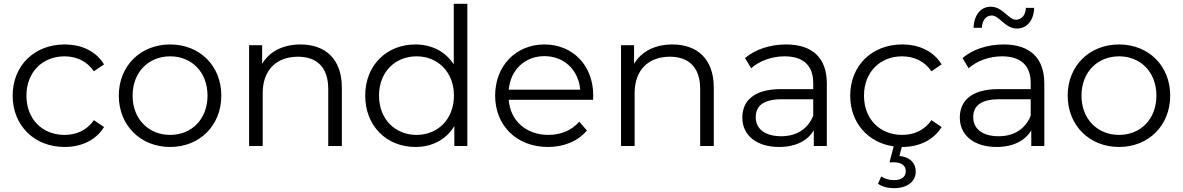

<svg xmlns="http://www.w3.org/2000/svg" viewBox="-20 -762 6173 1002"><path d="M317 5C406 5 481 -31 523 -99L470 -135C434 -82 378 -58 317 -58C202 -58 118 -139 118 -263C118 -386 202 -468 317 -468C378 -468 434 -443 470 -390L523 -426C481 -495 406 -530 317 -530C160 -530 46 -420 46 -263C46 -106 160 5 317 5Z M868 5C1022 5 1135 -107 1135 -263C1135 -419 1022 -530 868 -530C714 -530 600 -419 600 -263C600 -107 714 5 868 5ZM868 -58C756 -58 672 -140 672 -263C672 -386 756 -468 868 -468C980 -468 1063 -386 1063 -263C1063 -140 980 -58 868 -58Z M1548 -530C1457 -530 1386 -493 1348 -429V-526H1280V0H1351V-276C1351 -396 1422 -466 1535 -466C1635 -466 1693 -409 1693 -298V0H1764V-305C1764 -456 1676 -530 1548 -530Z M2348 -742V-426C2304 -494 2232 -530 2148 -530C1998 -530 1886 -422 1886 -263C1886 -104 1998 5 2148 5C2235 5 2308 -33 2351 -104V0H2419V-742ZM2154 -58C2042 -58 1958 -140 1958 -263C1958 -386 2042 -468 2154 -468C2265 -468 2349 -386 2349 -263C2349 -140 2265 -58 2154 -58Z M3076 -263C3076 -421 2969 -530 2821 -530C2673 -530 2564 -419 2564 -263C2564 -107 2676 5 2840 5C2923 5 2996 -25 3043 -81L3003 -127C2963 -81 2906 -58 2842 -58C2727 -58 2643 -131 2635 -241H3075C3075 -249 3076 -257 3076 -263ZM2821 -469C2924 -469 2999 -397 3008 -294H2635C2644 -397 2719 -469 2821 -469Z M3489 -530C3398 -530 3327 -493 3289 -429V-526H3221V0H3292V-276C3292 -396 3363 -466 3476 -466C3576 -466 3634 -409 3634 -298V0H3705V-305C3705 -456 3617 -530 3489 -530Z M4082 -530C3999 -530 3921 -504 3868 -459L3900 -406C3943 -444 4007 -468 4075 -468C4173 -468 4224 -419 4224 -329V-297H4057C3906 -297 3854 -229 3854 -148C3854 -57 3927 5 4046 5C4133 5 4195 -28 4227 -82V0H4295V-326C4295 -462 4218 -530 4082 -530ZM4057 -51C3973 -51 3924 -89 3924 -150C3924 -204 3957 -244 4059 -244H4224V-158C4196 -89 4137 -51 4057 -51Z M4688 -58C4573 -58 4489 -139 4489 -263C4489 -386 4573 -468 4688 -468C4749 -468 4805 -443 4841 -390L4894 -426C4852 -495 4777 -530 4688 -530C4531 -530 4417 -420 4417 -263C4417 -121 4510 -17 4644 2L4622 85H4645C4687 85 4707 104 4707 131C4707 161 4685 178 4645 178C4621 178 4599 172 4579 159L4562 197C4586 213 4613 220 4646 220C4713 220 4759 187 4759 133C4759 89 4729 57 4674 52L4686 5H4688C4777 5 4852 -31 4894 -99L4841 -135C4805 -82 4749 -58 4688 -58Z M5156 -681C5196 -681 5225 -613 5287 -613C5340 -613 5375 -656 5377 -721H5334C5332 -683 5312 -659 5282 -659C5243 -659 5213 -727 5151 -727C5098 -727 5063 -684 5061 -617H5104C5106 -657 5126 -681 5156 -681ZM5217 -530C5134 -530 5056 -504 5003 -459L5035 -406C5078 -444 5142 -468 5210 -468C5308 -468 5359 -419 5359 -329V-297H5192C5041 -297 4989 -229 4989 -148C4989 -57 5062 5 5181 5C5268 5 5330 -28 5362 -82V0H5430V-326C5430 -462 5353 -530 5217 -530ZM5192 -51C5108 -51 5059 -89 5059 -150C5059 -204 5092 -244 5194 -244H5359V-158C5331 -89 5272 -51 5192 -51Z M5820 5C5974 5 6087 -107 6087 -263C6087 -419 5974 -530 5820 -530C5666 -530 5552 -419 5552 -263C5552 -107 5666 5 5820 5ZM5820 -58C5708 -58 5624 -140 5624 -263C5624 -386 5708 -468 5820 -468C5932 -468 6015 -386 6015 -263C6015 -140 5932 -58 5820 -58Z"/></svg>

Font: Talent
Style: Regular
Weight: 400
Designer: Mike Powis
Version: Version 1.001;hotconv 1.0.109;makeotfexe 2.5.65596